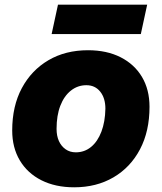

<svg xmlns="http://www.w3.org/2000/svg" viewBox="-20 -786 690 818"><path d="M296 12Q216 12 156.5 -18Q97 -48 64.5 -102.5Q32 -157 32 -230Q32 -334 73 -410.5Q114 -487 186.5 -529.5Q259 -572 355 -572Q435 -572 494 -542Q553 -512 585 -458Q617 -404 617 -331Q617 -227 576.5 -150Q536 -73 463.5 -30.5Q391 12 296 12ZM303 -137Q340 -137 368 -160Q396 -183 412 -225Q428 -267 429 -323Q429 -368 407 -395.5Q385 -423 348 -423Q311 -423 282 -400Q253 -377 237 -335.5Q221 -294 221 -237Q221 -207 231 -185Q241 -163 259.5 -150Q278 -137 303 -137ZM200 -641 227 -766H607L580 -641Z"/></svg>

Font: Azeret Mono Thin ExtraBold
Style: Italic
Weight: 800
Italic angle: -12°
Version: Version 1.002